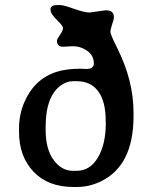

<svg xmlns="http://www.w3.org/2000/svg" viewBox="-20 -725 603 754"><path d="M280.3 -406.2H266.1Q243.7 -406.2 221.2 -391.1Q159.2 -349.1 159.2 -226.1V-215.3Q159.2 -139.6 190.4 -96.9Q221.7 -54.2 266.1 -54.2H280.8Q334 -54.2 364.7 -106.7Q395.5 -159.2 395.5 -241.2L395 -246.6V-252Q395 -326.7 365.7 -366.5Q336.4 -406.2 280.3 -406.2ZM427.2 -658.7Q427.2 -648.4 420.4 -629.2Q413.6 -609.9 413.6 -599.6Q413.6 -589.8 440.4 -536.1Q504.4 -408.7 504.4 -282.7V-269Q504.4 -72.8 374 -11.7Q329.1 9.3 282.7 9.3H268.6Q168.5 9.3 111.6 -50.8Q54.7 -110.8 54.7 -207V-220.7Q54.7 -274.9 75.2 -322.8Q114.3 -414.1 200.7 -442.4Q239.7 -455.1 296.4 -455.1L317.4 -454.1Q348.6 -454.1 348.6 -475.6Q348.6 -506.8 322.8 -525.1Q296.9 -543.5 265.6 -543.5L228 -541.5Q203.6 -541.5 203.6 -565.9Q203.6 -570.8 215.6 -587.9Q227.5 -605 227.5 -614.3Q227.5 -623.5 202.9 -647.2Q178.2 -670.9 178.2 -688Q178.2 -705.1 205.6 -705.1H216.3Q229.5 -705.1 270.8 -690.4Q312 -675.8 331.5 -675.8L395 -684.6Q427.2 -684.6 427.2 -658.7Z"/></svg>

Font: Averia Gruesa Libre
Style: Regular
Weight: 400
Italic angle: -1.70001°
Version: Version 1.002